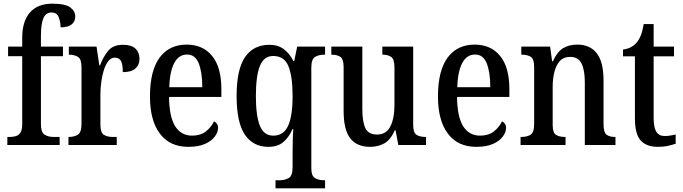

<svg xmlns="http://www.w3.org/2000/svg" viewBox="-20 -790 3719 1046"><path d="M20 0V-44H35Q51 -44 66.5 -48.5Q82 -53 91.5 -68Q101 -83 101 -114V-484H24V-536H101V-584Q101 -674 143 -722Q185 -770 266 -770Q336 -770 363 -749.5Q390 -729 390 -700Q390 -673 370.5 -657Q351 -641 310 -641Q310 -670 300 -696Q290 -722 261 -722Q229 -722 216 -690Q203 -658 203 -595V-536H323V-484H203V-114Q203 -68 223.5 -56Q244 -44 270 -44H305V0Z M353 0V-44H356Q385 -44 404.5 -56.5Q424 -69 424 -116V-424Q424 -468 405 -480Q386 -492 358 -492H355V-536H506L521 -434H525Q543 -482 570 -514Q597 -546 650 -546Q696 -546 718 -525Q740 -504 740 -469Q740 -436 717.5 -416.5Q695 -397 649 -397Q649 -438 639.5 -457Q630 -476 605 -476Q585 -476 570 -457Q555 -438 545.5 -407.5Q536 -377 531.5 -342Q527 -307 527 -275V-111Q527 -67 546 -55.5Q565 -44 592 -44H616V0Z M1006 10Q905 10 851 -62Q797 -134 797 -264Q797 -405 849.5 -476Q902 -547 997 -547Q1085 -547 1135.5 -485.5Q1186 -424 1186 -305V-262H901Q902 -153 934.5 -102Q967 -51 1027 -51Q1072 -51 1101.5 -74Q1131 -97 1146 -129Q1155 -125 1161.5 -116Q1168 -107 1168 -93Q1168 -71 1151 -47Q1134 -23 1098 -6.5Q1062 10 1006 10ZM1082 -315Q1082 -395 1063 -444Q1044 -493 999 -493Q954 -493 929.5 -447Q905 -401 902 -315Z M1481 236V192H1504Q1532 192 1553 180Q1574 168 1574 122V40Q1574 10 1575 -28Q1576 -66 1578 -87H1574Q1554 -42 1523.5 -16Q1493 10 1442 10Q1359 10 1314 -56.5Q1269 -123 1269 -267Q1269 -412 1315 -479Q1361 -546 1448 -546Q1495 -546 1527 -521.5Q1559 -497 1578 -458H1583L1599 -536H1751V-492H1745Q1717 -492 1696.5 -480Q1676 -468 1676 -421V125Q1676 169 1696.5 180.5Q1717 192 1746 192H1751V236ZM1469 -51Q1525 -51 1549.5 -104.5Q1574 -158 1574 -267Q1574 -373 1551.5 -429Q1529 -485 1468 -485Q1418 -485 1396 -431Q1374 -377 1374 -266Q1374 -158 1396 -104.5Q1418 -51 1469 -51Z M1996 10Q1924 10 1888 -36.5Q1852 -83 1852 -186V-424Q1852 -468 1834.5 -480Q1817 -492 1788 -492H1785V-536H1954V-195Q1954 -127 1970.5 -92Q1987 -57 2034 -57Q2084 -57 2106.5 -101Q2129 -145 2129 -218V-421Q2129 -468 2111 -480Q2093 -492 2066 -492H2063V-536H2231V-111Q2231 -66 2250 -55Q2269 -44 2296 -44H2301V0H2150L2135 -80H2131Q2107 -27 2073 -8.5Q2039 10 1996 10Z M2575 10Q2474 10 2420 -62Q2366 -134 2366 -264Q2366 -405 2418.5 -476Q2471 -547 2566 -547Q2654 -547 2704.5 -485.5Q2755 -424 2755 -305V-262H2470Q2471 -153 2503.5 -102Q2536 -51 2596 -51Q2641 -51 2670.5 -74Q2700 -97 2715 -129Q2724 -125 2730.5 -116Q2737 -107 2737 -93Q2737 -71 2720 -47Q2703 -23 2667 -6.5Q2631 10 2575 10ZM2651 -315Q2651 -395 2632 -444Q2613 -493 2568 -493Q2523 -493 2498.5 -447Q2474 -401 2471 -315Z M2816 0V-44H2822Q2851 -44 2870.5 -56Q2890 -68 2890 -115V-425Q2890 -469 2871.5 -480.5Q2853 -492 2825 -492H2820V-536H2977L2988 -456H2992Q3015 -507 3047 -527Q3079 -547 3126 -547Q3194 -547 3231 -500Q3268 -453 3268 -351V-115Q3268 -68 3284.5 -56Q3301 -44 3329 -44H3333V0H3166V-343Q3166 -407 3148.5 -443.5Q3131 -480 3086 -480Q3050 -480 3029.5 -457Q3009 -434 3000 -397Q2991 -360 2991 -318V-110Q2991 -66 3009.5 -55Q3028 -44 3056 -44H3061V0Z M3564 10Q3502 10 3470.5 -24.5Q3439 -59 3439 -146V-483H3374V-520Q3422 -526 3449 -559Q3462 -574 3471 -597Q3480 -620 3487 -659H3541V-536H3652V-483H3541V-147Q3541 -95 3555.5 -72Q3570 -49 3601 -49Q3618 -49 3632 -51.5Q3646 -54 3661 -57V-7Q3647 -2 3621.5 4Q3596 10 3564 10Z"/></svg>

Font: Noto Serif Armenian Condensed Medium
Style: Regular
Weight: 500
Width: 3
Designer: Monotype Design Team
Foundry: Monotype Imaging Inc.
Version: Version 2.008; ttfautohint (v1.8.4.7-5d5b)